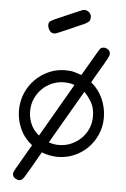

<svg xmlns="http://www.w3.org/2000/svg" viewBox="-60 -797 644 980"><g transform="rotate(5 262.5 -307.0)"><path d="M155 -661Q155 -677 166 -683Q177 -689 185 -693Q235 -715 263 -727Q291 -739 305 -745Q319 -751 323.5 -752.5Q328 -754 331 -754H333Q346 -754 357 -744.5Q368 -735 368 -719Q368 -702 357.5 -694.5Q347 -687 338 -683Q284 -659 255.5 -646.5Q227 -634 213.5 -628.5Q200 -623 196.5 -622Q193 -621 189 -621Q172 -621 163.5 -635.5Q155 -650 155 -661ZM42 110Q42 106 43.5 102Q45 98 53 83.5Q61 69 78 40Q95 11 126 -43Q85 -75 64.5 -120.5Q44 -166 44 -215Q44 -262 61.5 -303Q79 -344 109 -374Q139 -404 178.5 -421.5Q218 -439 262 -439Q291 -439 309.5 -433.5Q328 -428 346 -422Q348 -426 351.5 -432Q355 -438 362 -450Q369 -462 381.5 -483.5Q394 -505 415 -541Q421 -551 427.5 -561Q434 -571 449 -571Q460 -571 470.5 -563Q481 -555 481 -541Q481 -533 472.5 -517.5Q464 -502 452 -481Q440 -460 425.5 -436Q411 -412 399 -389Q439 -356 459 -310Q479 -264 479 -215Q479 -168 461.5 -128Q444 -88 414.5 -58.5Q385 -29 345.5 -12Q306 5 262 5Q241 5 220 1Q199 -3 179 -11Q147 45 129.5 75.5Q112 106 102.5 120.5Q93 135 88 137.5Q83 140 75 140Q64 140 53 132Q42 124 42 110ZM101 -215Q101 -185 113 -153.5Q125 -122 157 -95L315 -368Q304 -372 291 -374.5Q278 -377 262 -377Q230 -377 201 -365Q172 -353 150 -331.5Q128 -310 114.5 -280.5Q101 -251 101 -215ZM210 -65Q221 -61 234 -58.5Q247 -56 261 -56Q296 -56 325.5 -69Q355 -82 377 -104Q399 -126 411 -154.5Q423 -183 423 -215Q423 -260 405.5 -289Q388 -318 369 -337H368Z"/></g></svg>

Font: CMU Typewriter Custom
Style: Regular
Weight: 500
Monospace: yes
Version: Version 0.7.0